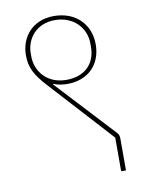

<svg xmlns="http://www.w3.org/2000/svg" viewBox="-81 -767 638 826"><g transform="rotate(-10 238.0 -354.0)"><path d="M381 0H402V-138C402 -153 399 -158 391 -167L157 -419L158 -421C179 -413 199 -410 218 -410C312 -410 368 -471 368 -557C368 -645 306 -708 211 -708C116 -708 64 -640 64 -562C64 -508 84 -472 131 -421L381 -147ZM218 -428C130 -428 86 -492 86 -553V-568C86 -630 131 -690 212 -690C293 -690 346 -634 346 -564V-550C346 -477 299 -428 218 -428Z"/></g></svg>

Font: IBM Plex Devanagari Thin
Style: Regular
Weight: 100
Designer: Mike Abbink, Paul van der Laan, Pieter van Rosmalen, Erin McLaughlin
Foundry: Bold Monday
Version: Version 1.0